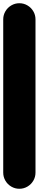

<svg xmlns="http://www.w3.org/2000/svg" viewBox="-20 -1170 240 1190"><path d="M0 -100H200V-1050H0ZM100 -200Q73 -200 50 -186.5Q27 -173 13.5 -150Q0 -127 0 -100Q0 -73 13.5 -50Q27 -27 50 -13.5Q73 0 100 0Q127 0 150 -13.5Q173 -27 186.5 -50Q200 -73 200 -100Q200 -127 186.5 -150Q173 -173 150 -186.5Q127 -200 100 -200ZM100 -1150Q73 -1150 50 -1136.5Q27 -1123 13.5 -1100Q0 -1077 0 -1050Q0 -1023 13.5 -1000Q27 -977 50 -963.5Q73 -950 100 -950Q127 -950 150 -963.5Q173 -977 186.5 -1000Q200 -1023 200 -1050Q200 -1077 186.5 -1100Q173 -1123 150 -1136.5Q127 -1150 100 -1150Z"/></svg>

Font: Wavefont ExtraBold
Style: Regular
Weight: 800
Monospace: yes
Version: Version 3.005;gftools[0.9.33]